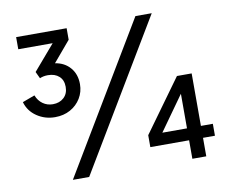

<svg xmlns="http://www.w3.org/2000/svg" viewBox="-80 -848 1143 951"><g transform="rotate(-10 491.0 -372.5)"><path d="M180 -321Q223 -321 256.5 -339.5Q290 -358 309.5 -390Q329 -422 329 -461Q329 -511 300.5 -544Q272 -577 225 -584L312 -687V-745H58V-684H231L123 -558L139 -524Q157 -532 180 -532Q215 -532 236 -513Q257 -494 257 -460Q257 -426 235.5 -406Q214 -386 180 -386Q152 -386 130 -401.5Q108 -417 97 -445L35 -422Q48 -376 88.5 -348.5Q129 -321 180 -321ZM212 0H294L740 -745H658ZM813 0H883V-93H943V-153H883V-417H809L618 -153V-93H813ZM813 -153H689L813 -327Z"/></g></svg>

Font: Plus Jakarta Sans
Style: Regular
Weight: 400
Designer: Gumpita Rahayu
Foundry: Tokotype
Version: Version 2.004; ttfautohint (v1.8.3)